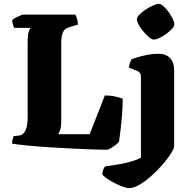

<svg xmlns="http://www.w3.org/2000/svg" viewBox="-20 -780 992 1000"><path d="M537 0Q516 0 468.5 -1.5Q421 -3 360 -6Q299 -9 237 -13Q175 -17 123 -22Q71 -27 43 -32Q43 -44 46 -55.5Q49 -67 51 -71L80 -74Q95 -76 104.5 -87.5Q114 -99 119 -119.5Q124 -140 124 -169V-561Q124 -594 128 -609.5Q132 -625 136.5 -630Q141 -635 140 -635H54Q51 -640 47.5 -652.5Q44 -665 43 -675Q48 -681 60.5 -687.5Q73 -694 85.5 -699Q98 -704 103 -704H372Q377 -697 381 -683Q385 -669 386 -652L343 -639Q332 -636 322 -629.5Q312 -623 305.5 -606Q299 -589 299 -553V-144Q299 -122 293.5 -104.5Q288 -87 283 -81H447L526 -283Q555 -283 581 -277Q607 -271 619 -266Q619 -228 616 -187Q613 -146 608.5 -108Q604 -70 600 -42Q595 -35 582 -25Q569 -15 556 -7.5Q543 0 537 0ZM653 200Q638 200 609.5 188.5Q581 177 553.5 160.5Q526 144 513 129Q513 115 518 103Q523 91 527 87Q570 81 603.5 75Q637 69 664 61Q691 53 714 42V-382Q714 -392 709 -399.5Q704 -407 694 -411L651 -428Q653 -442 657.5 -454.5Q662 -467 666 -472Q677 -476 698.5 -482.5Q720 -489 748 -494.5Q776 -500 804 -500Q845 -500 866 -477Q887 -454 887 -417V-20Q887 -7 870.5 19.5Q854 46 827 77Q800 108 768.5 136Q737 164 706.5 182Q676 200 653 200ZM780 -574Q771 -574 756.5 -586Q742 -598 727.5 -615Q713 -632 703 -650Q693 -668 693 -680Q693 -690 706 -703.5Q719 -717 738.5 -730Q758 -743 777 -751.5Q796 -760 807 -760Q817 -760 831 -748Q845 -736 858 -718Q871 -700 879.5 -682.5Q888 -665 888 -653Q888 -643 876 -630Q864 -617 846.5 -604Q829 -591 811 -582.5Q793 -574 780 -574Z"/></svg>

Font: Texturina 12pt Black
Style: Regular
Weight: 900
Designer: Guillermo Torres Carreño
Foundry: Omnibus-Type
Version: Version 1.002